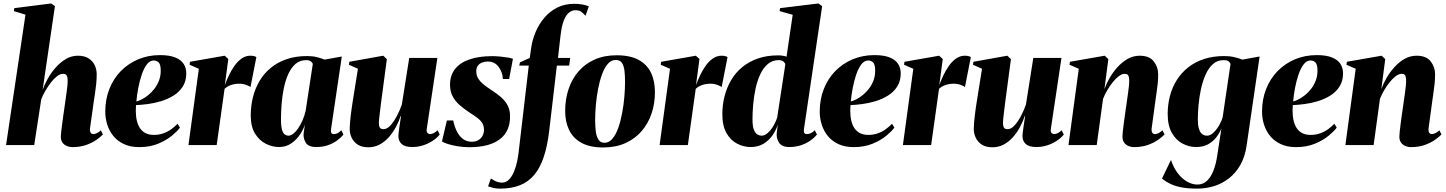

<svg xmlns="http://www.w3.org/2000/svg" viewBox="-20 -837 8346 1108"><path d="M396 12Q382 12 366.8 6Q351.5 0 341.2 -13.2Q331 -26.5 331 -49Q331 -58 333.2 -77.5Q335.5 -97 338.8 -121.8Q342 -146.5 345.5 -171.8Q349 -197 352 -217Q355.5 -242 358.8 -265Q362 -288 364.8 -307.8Q367.5 -327.5 369 -342.8Q370.5 -358 370.5 -366.5Q370.5 -381 368.8 -391Q367 -401 361 -406Q355 -411 343 -411Q327 -411 309 -397Q291 -383 273.8 -360.8Q256.5 -338.5 241.8 -313Q227 -287.5 218 -264L177.5 0H15L127 -752.5L60 -773L62.5 -790L275.5 -817L297 -801.5L226 -318.5Q236.5 -348.5 255.5 -382.5Q274.5 -416.5 301 -446.8Q327.5 -477 359.8 -496.2Q392 -515.5 429.5 -515.5Q467.5 -515.5 491.2 -500.2Q515 -485 526.5 -460.8Q538 -436.5 538 -409Q538 -379.5 535.2 -352.8Q532.5 -326 528.5 -300Q524.5 -274 520.5 -247Q518 -228.5 515 -207Q512 -185.5 509 -164Q506 -142.5 503.2 -123.8Q500.5 -105 499 -92.5Q499 -74.5 505 -68.8Q511 -63 517.5 -63Q526 -63 537.8 -68Q549.5 -73 562 -85L574 -61Q561 -47.5 537.2 -30.5Q513.5 -13.5 478.5 -0.8Q443.5 12 396 12Z M1018.5 -100.5Q1004.5 -81 972.8 -54.5Q941 -28 893.2 -8Q845.5 12 783.5 12Q732.5 12 695.2 -5.5Q658 -23 634.2 -52.2Q610.5 -81.5 599 -118Q587.5 -154.5 587.5 -192.5Q587.5 -263.5 611 -323.2Q634.5 -383 677.2 -426.8Q720 -470.5 777.8 -494.8Q835.5 -519 903.5 -519Q958.5 -519 991.8 -505.2Q1025 -491.5 1040 -468Q1055 -444.5 1055 -414.5Q1055 -369.5 1034.8 -337.8Q1014.5 -306 981.5 -285.5Q948.5 -265 909.8 -253.2Q871 -241.5 832.8 -236.5Q794.5 -231.5 765 -230.5Q762 -196 765.5 -164.8Q769 -133.5 780.5 -109.8Q792 -86 813.5 -72.2Q835 -58.5 868 -58.5Q898.5 -58.5 924.2 -68Q950 -77.5 970.2 -92.5Q990.5 -107.5 1004.5 -123ZM867 -488Q844.5 -488 827.2 -465Q810 -442 797.8 -405.8Q785.5 -369.5 777.8 -328.5Q770 -287.5 767 -251.5Q782 -255 800.5 -264.8Q819 -274.5 837.8 -290Q856.5 -305.5 872.2 -326.2Q888 -347 897.8 -372.8Q907.5 -398.5 907.5 -429Q907.5 -464.5 896 -476.2Q884.5 -488 867 -488Z M1067.5 0 1127.5 -440 1074 -463.5 1076.5 -480.5 1276.5 -515.5 1297.5 -496.5 1285.5 -406 1277.5 -346.5Q1288 -374.5 1302 -404Q1316 -433.5 1334.2 -458.8Q1352.5 -484 1375.2 -499.8Q1398 -515.5 1425 -515.5Q1439 -515.5 1447.5 -512.8Q1456 -510 1459.5 -507.5L1425.5 -334.5Q1422.5 -338.5 1403 -346.2Q1383.5 -354 1361.5 -354Q1348 -354 1335.8 -352Q1323.5 -350 1312.8 -346.2Q1302 -342.5 1292.8 -337Q1283.5 -331.5 1276 -324.5L1230.5 0Z M1890.5 -92.5Q1888.5 -74.5 1893 -68.8Q1897.5 -63 1906 -63Q1917.5 -63 1927.8 -68Q1938 -73 1949.5 -85.5L1962 -60.5Q1946.5 -41.5 1923.5 -25Q1900.5 -8.5 1870.8 1.5Q1841 11.5 1804.5 11.5Q1759 11.5 1743.8 -14.8Q1728.5 -41 1732.5 -70L1739.5 -118Q1731 -90 1710.8 -60Q1690.5 -30 1660.2 -9.2Q1630 11.5 1591 11.5Q1551 11.5 1513.2 -7.8Q1475.5 -27 1451.2 -67Q1427 -107 1427 -170Q1427 -226 1440 -277.2Q1453 -328.5 1478.8 -371.5Q1504.5 -414.5 1543.5 -446.2Q1582.5 -478 1634.8 -495.8Q1687 -513.5 1752 -513.5Q1783.5 -513.5 1807.8 -507.5Q1832 -501.5 1854 -493L1952.5 -511ZM1785 -467.5Q1783.5 -475 1774.2 -482.5Q1765 -490 1747.5 -490Q1710.5 -490 1685 -467.8Q1659.5 -445.5 1643 -408.2Q1626.5 -371 1617.5 -326Q1608.5 -281 1605 -234.8Q1601.5 -188.5 1601.5 -149Q1601.5 -107.5 1607.8 -87.2Q1614 -67 1624 -60.5Q1634 -54 1644.5 -54Q1658 -54 1672.5 -65.2Q1687 -76.5 1700.8 -96.5Q1714.5 -116.5 1726 -142.8Q1737.5 -169 1744 -198.5Z M2105.5 13Q2068.5 13 2044.8 -2.2Q2021 -17.5 2009.5 -41.8Q1998 -66 1998 -93.5Q1998 -109 1999.8 -128.8Q2001.5 -148.5 2004 -170.5Q2006.5 -192.5 2009.8 -214.2Q2013 -236 2016 -255.5L2045.5 -440L1993.5 -463.5L1996 -480.5L2191.5 -515.5L2212.5 -496L2184.5 -285.5Q2181.5 -264.5 2178.5 -240Q2175.5 -215.5 2172.8 -193Q2170 -170.5 2168.2 -153.8Q2166.5 -137 2166.5 -131Q2166.5 -119 2168.2 -110.2Q2170 -101.5 2175.8 -96.5Q2181.5 -91.5 2193 -91.5Q2214 -91.5 2234.2 -114.2Q2254.5 -137 2271.5 -170Q2288.5 -203 2299 -233.5L2341.5 -502.5H2504L2442.5 -91Q2440.5 -75.5 2447.2 -69.2Q2454 -63 2461 -63Q2470.5 -63 2482.8 -68.8Q2495 -74.5 2505 -85.5L2517.5 -60.5Q2501 -40 2476 -23.8Q2451 -7.5 2421 2Q2391 11.5 2359 11.5Q2318 11.5 2298.5 -5.5Q2279 -22.5 2279 -53Q2279 -59 2280.5 -71.5Q2282 -84 2284.2 -100Q2286.5 -116 2289.2 -133.8Q2292 -151.5 2294.5 -168H2292.5Q2281.5 -135 2264 -102.8Q2246.5 -70.5 2223 -44.2Q2199.5 -18 2170 -2.5Q2140.5 13 2105.5 13Z M2918 -381H2882Q2880 -421 2857.2 -451.5Q2834.5 -482 2794.5 -482Q2778.5 -482 2763.2 -476.5Q2748 -471 2738.2 -458.8Q2728.5 -446.5 2728.5 -425.5Q2728.5 -401 2740.8 -382.2Q2753 -363.5 2773 -347.8Q2793 -332 2817 -316.5Q2849 -296 2872.8 -275Q2896.5 -254 2910 -227.8Q2923.5 -201.5 2923.5 -165Q2923.5 -122.5 2908.8 -89.2Q2894 -56 2864.5 -33.5Q2835 -11 2791 0.8Q2747 12.5 2688 12.5Q2654 12.5 2620.8 7Q2587.5 1.5 2563 -6.5Q2538.5 -14.5 2530.5 -21L2559 -142H2595.5Q2601.5 -111 2614.5 -82.8Q2627.5 -54.5 2649.5 -36.8Q2671.5 -19 2703.5 -19Q2724 -19 2739.8 -28Q2755.5 -37 2764.2 -52.5Q2773 -68 2773 -87Q2773 -109.5 2764 -125.2Q2755 -141 2735.5 -156Q2716 -171 2684.5 -191Q2655 -210.5 2630.5 -232.5Q2606 -254.5 2591.5 -282.5Q2577 -310.5 2577 -347.5Q2577 -402 2606 -438.8Q2635 -475.5 2689.5 -494.2Q2744 -513 2821 -513Q2842.5 -513 2867.8 -510.5Q2893 -508 2913.2 -504.5Q2933.5 -501 2940 -497.5Z M3045.5 -561.5Q3052 -607.5 3071 -652.5Q3090 -697.5 3121 -734.2Q3152 -771 3195.2 -793Q3238.5 -815 3294 -815Q3320.5 -815 3341 -811Q3361.5 -807 3378 -801L3359 -746Q3345.5 -760.5 3334.2 -769.2Q3323 -778 3299.5 -778Q3282 -778 3264.8 -765.2Q3247.5 -752.5 3234.2 -720.2Q3221 -688 3214.5 -630L3200 -502.5H3270.5L3264.5 -458.5H3193.5L3149.5 -83Q3139 5.5 3117.8 69Q3096.5 132.5 3062.5 172.8Q3028.5 213 2979.8 232.2Q2931 251.5 2866 251.5Q2843.5 251.5 2827.2 247.5Q2811 243.5 2796.5 238.5L2813 193Q2824 200.5 2834.5 206Q2845 211.5 2855.8 214.2Q2866.5 217 2877.5 217Q2901.5 217 2920.5 196Q2939.5 175 2953 135.2Q2966.5 95.5 2973 40.5L3031.5 -458.5H2976.5L2980.5 -477L3037 -502.5Z M3538.5 -518Q3616.5 -518 3665.2 -491.5Q3714 -465 3736.8 -417.2Q3759.5 -369.5 3759.5 -304.5Q3759.5 -239.5 3740 -181.8Q3720.5 -124 3682.5 -80Q3644.5 -36 3588.8 -11Q3533 14 3461 14Q3384 14 3335.5 -12.8Q3287 -39.5 3264.2 -87Q3241.5 -134.5 3241.5 -196Q3241.5 -264 3261 -322.5Q3280.5 -381 3318.5 -425Q3356.5 -469 3411.8 -493.5Q3467 -518 3538.5 -518ZM3533 -491Q3507 -491 3487.2 -468Q3467.5 -445 3453.8 -406.8Q3440 -368.5 3431.2 -322.5Q3422.5 -276.5 3418.5 -229.5Q3414.5 -182.5 3414.5 -143Q3414.5 -112.5 3417.8 -82.5Q3421 -52.5 3432.5 -32.8Q3444 -13 3468.5 -13Q3494.5 -13 3514.2 -36.5Q3534 -60 3547.8 -98.8Q3561.5 -137.5 3570.2 -184Q3579 -230.5 3583 -277.5Q3587 -324.5 3587 -364Q3587 -399.5 3583.8 -428.2Q3580.5 -457 3569.2 -474Q3558 -491 3533 -491Z M3786.5 0 3846.5 -440 3793 -463.5 3795.5 -480.5 3995.5 -515.5 4016.5 -496.5 4004.5 -406 3996.5 -346.5Q4007 -374.5 4021 -404Q4035 -433.5 4053.2 -458.8Q4071.5 -484 4094.2 -499.8Q4117 -515.5 4144 -515.5Q4158 -515.5 4166.5 -512.8Q4175 -510 4178.5 -507.5L4144.5 -334.5Q4141.5 -338.5 4122 -346.2Q4102.5 -354 4080.5 -354Q4067 -354 4054.8 -352Q4042.5 -350 4031.8 -346.2Q4021 -342.5 4011.8 -337Q4002.5 -331.5 3995 -324.5L3949.5 0Z M4619.5 -92Q4617.5 -74.5 4622 -68.8Q4626.5 -63 4635 -63Q4646.5 -63 4658.5 -68.2Q4670.5 -73.5 4682 -85.5L4694.5 -60.5Q4679 -41.5 4655.2 -25Q4631.5 -8.5 4601.2 1.5Q4571 11.5 4535.5 11.5Q4491 11.5 4475 -14.8Q4459 -41 4462.5 -70L4468.5 -119Q4460 -88.5 4439.8 -58.5Q4419.5 -28.5 4387.8 -8.5Q4356 11.5 4311.5 11.5Q4271.5 11.5 4234 -7.8Q4196.5 -27 4172.5 -68.8Q4148.5 -110.5 4148.5 -177.5Q4148.5 -231 4161.2 -281.2Q4174 -331.5 4199.2 -374.5Q4224.5 -417.5 4263.2 -449.5Q4302 -481.5 4353.8 -499.5Q4405.5 -517.5 4471 -517.5Q4485.5 -517.5 4498.2 -515.2Q4511 -513 4519 -510L4554.5 -751.5L4479 -773L4481.5 -790L4703 -817L4724.5 -801.5ZM4512 -465.5Q4510.5 -474 4501 -482Q4491.5 -490 4473.5 -490Q4437 -490 4410.8 -467.5Q4384.5 -445 4367.2 -407.8Q4350 -370.5 4340.2 -325.5Q4330.5 -280.5 4326.5 -234.2Q4322.5 -188 4322.5 -148.5Q4322.5 -107.5 4331 -87.2Q4339.5 -67 4351.8 -60.5Q4364 -54 4375 -54Q4394 -54 4412.8 -71.8Q4431.5 -89.5 4445.8 -114.8Q4460 -140 4465.5 -162Z M5141.5 -100.5Q5127.5 -81 5095.8 -54.5Q5064 -28 5016.2 -8Q4968.5 12 4906.5 12Q4855.5 12 4818.2 -5.5Q4781 -23 4757.2 -52.2Q4733.5 -81.5 4722 -118Q4710.5 -154.5 4710.5 -192.5Q4710.5 -263.5 4734 -323.2Q4757.5 -383 4800.2 -426.8Q4843 -470.5 4900.8 -494.8Q4958.5 -519 5026.5 -519Q5081.5 -519 5114.8 -505.2Q5148 -491.5 5163 -468Q5178 -444.5 5178 -414.5Q5178 -369.5 5157.8 -337.8Q5137.5 -306 5104.5 -285.5Q5071.5 -265 5032.8 -253.2Q4994 -241.5 4955.8 -236.5Q4917.5 -231.5 4888 -230.5Q4885 -196 4888.5 -164.8Q4892 -133.5 4903.5 -109.8Q4915 -86 4936.5 -72.2Q4958 -58.5 4991 -58.5Q5021.5 -58.5 5047.2 -68Q5073 -77.5 5093.2 -92.5Q5113.5 -107.5 5127.5 -123ZM4990 -488Q4967.5 -488 4950.2 -465Q4933 -442 4920.8 -405.8Q4908.5 -369.5 4900.8 -328.5Q4893 -287.5 4890 -251.5Q4905 -255 4923.5 -264.8Q4942 -274.5 4960.8 -290Q4979.5 -305.5 4995.2 -326.2Q5011 -347 5020.8 -372.8Q5030.5 -398.5 5030.5 -429Q5030.5 -464.5 5019 -476.2Q5007.5 -488 4990 -488Z M5190.5 0 5250.5 -440 5197 -463.5 5199.5 -480.5 5399.5 -515.5 5420.5 -496.5 5408.5 -406 5400.5 -346.5Q5411 -374.5 5425 -404Q5439 -433.5 5457.2 -458.8Q5475.5 -484 5498.2 -499.8Q5521 -515.5 5548 -515.5Q5562 -515.5 5570.5 -512.8Q5579 -510 5582.5 -507.5L5548.5 -334.5Q5545.5 -338.5 5526 -346.2Q5506.5 -354 5484.5 -354Q5471 -354 5458.8 -352Q5446.5 -350 5435.8 -346.2Q5425 -342.5 5415.8 -337Q5406.5 -331.5 5399 -324.5L5353.5 0Z M5707 13Q5670 13 5646.2 -2.2Q5622.5 -17.5 5611 -41.8Q5599.5 -66 5599.5 -93.5Q5599.5 -109 5601.2 -128.8Q5603 -148.5 5605.5 -170.5Q5608 -192.5 5611.2 -214.2Q5614.5 -236 5617.5 -255.5L5647 -440L5595 -463.5L5597.5 -480.5L5793 -515.5L5814 -496L5786 -285.5Q5783 -264.5 5780 -240Q5777 -215.5 5774.2 -193Q5771.5 -170.5 5769.8 -153.8Q5768 -137 5768 -131Q5768 -119 5769.8 -110.2Q5771.5 -101.5 5777.2 -96.5Q5783 -91.5 5794.5 -91.5Q5815.5 -91.5 5835.8 -114.2Q5856 -137 5873 -170Q5890 -203 5900.5 -233.5L5943 -502.5H6105.5L6044 -91Q6042 -75.5 6048.8 -69.2Q6055.5 -63 6062.5 -63Q6072 -63 6084.2 -68.8Q6096.5 -74.5 6106.5 -85.5L6119 -60.5Q6102.5 -40 6077.5 -23.8Q6052.5 -7.5 6022.5 2Q5992.5 11.5 5960.5 11.5Q5919.5 11.5 5900 -5.5Q5880.5 -22.5 5880.5 -53Q5880.5 -59 5882 -71.5Q5883.5 -84 5885.8 -100Q5888 -116 5890.8 -133.8Q5893.5 -151.5 5896 -168H5894Q5883 -135 5865.5 -102.8Q5848 -70.5 5824.5 -44.2Q5801 -18 5771.5 -2.5Q5742 13 5707 13Z M6353.5 -323Q6364 -353 6383 -386.2Q6402 -419.5 6428.5 -449Q6455 -478.5 6487.2 -497Q6519.5 -515.5 6557 -515.5Q6612.5 -515.5 6638 -483Q6663.5 -450.5 6663.5 -409Q6663.5 -379.5 6660.8 -352.8Q6658 -326 6654 -300Q6650 -274 6646.5 -247Q6643.5 -222.5 6639.2 -193Q6635 -163.5 6631.5 -136.5Q6628 -109.5 6625.5 -92.5Q6625.5 -74.5 6631.5 -68.8Q6637.5 -63 6644 -63Q6652.5 -63 6664.2 -68Q6676 -73 6688.5 -85L6700.5 -61Q6687.5 -47.5 6663.8 -30.5Q6640 -13.5 6605 -0.8Q6570 12 6522.5 12Q6508.5 12 6493.2 6Q6478 0 6467.8 -13.2Q6457.5 -26.5 6457.5 -49Q6457.5 -58 6459.5 -77.5Q6461.5 -97 6464.8 -121.8Q6468 -146.5 6471.5 -171.8Q6475 -197 6478 -217Q6481.5 -242 6484.8 -265Q6488 -288 6490.8 -307.8Q6493.5 -327.5 6495 -342.8Q6496.5 -358 6496.5 -366.5Q6496.5 -381 6494.8 -391Q6493 -401 6487.5 -406Q6482 -411 6470.5 -411Q6454.5 -411 6436.5 -397.5Q6418.5 -384 6401.2 -362.2Q6384 -340.5 6369.2 -315.2Q6354.5 -290 6345.5 -266.5L6309 0H6146L6205.5 -440L6152 -463.5L6154.5 -480.5L6355 -515.5L6376 -496Z M7174 3Q7164.5 68 7137.8 115Q7111 162 7072 192.2Q7033 222.5 6986.2 237Q6939.5 251.5 6889.5 251.5Q6838.5 251.5 6801.2 244.8Q6764 238 6736.2 225Q6708.5 212 6685.5 193.5L6737.5 86Q6752 130 6776.2 162Q6800.5 194 6830.2 211Q6860 228 6890 228Q6922 228 6944.5 207.2Q6967 186.5 6981.8 149.5Q6996.5 112.5 7004 64L7028.5 -95.5Q7017.5 -68.5 6998.5 -44Q6979.5 -19.5 6951 -4Q6922.5 11.5 6882.5 11.5Q6842.5 11.5 6804.8 -8Q6767 -27.5 6742.8 -69.8Q6718.5 -112 6718.5 -179.5Q6718.5 -234 6731.8 -284Q6745 -334 6771.5 -375.8Q6798 -417.5 6837.2 -448.5Q6876.5 -479.5 6928.5 -496.5Q6980.5 -513.5 7045 -513.5Q7076.5 -513.5 7102.2 -507.5Q7128 -501.5 7149.5 -493L7249 -511ZM7081 -467.5Q7079 -475.5 7070.2 -482.8Q7061.5 -490 7041.5 -490Q7005 -490 6979.2 -466.8Q6953.5 -443.5 6936.8 -405.2Q6920 -367 6910.2 -321.2Q6900.5 -275.5 6896.5 -230.2Q6892.5 -185 6892.5 -148.5Q6892.5 -117.5 6897.5 -98.8Q6902.5 -80 6910.5 -70.2Q6918.5 -60.5 6927.8 -57.2Q6937 -54 6945.5 -54Q6964.5 -54 6983 -71.8Q7001.5 -89.5 7016 -114.8Q7030.5 -140 7036 -162Z M7694 -100.5Q7680 -81 7648.2 -54.5Q7616.5 -28 7568.8 -8Q7521 12 7459 12Q7408 12 7370.8 -5.5Q7333.5 -23 7309.8 -52.2Q7286 -81.5 7274.5 -118Q7263 -154.5 7263 -192.5Q7263 -263.5 7286.5 -323.2Q7310 -383 7352.8 -426.8Q7395.5 -470.5 7453.2 -494.8Q7511 -519 7579 -519Q7634 -519 7667.2 -505.2Q7700.5 -491.5 7715.5 -468Q7730.5 -444.5 7730.5 -414.5Q7730.5 -369.5 7710.2 -337.8Q7690 -306 7657 -285.5Q7624 -265 7585.2 -253.2Q7546.5 -241.5 7508.2 -236.5Q7470 -231.5 7440.5 -230.5Q7437.5 -196 7441 -164.8Q7444.5 -133.5 7456 -109.8Q7467.5 -86 7489 -72.2Q7510.5 -58.5 7543.5 -58.5Q7574 -58.5 7599.8 -68Q7625.5 -77.5 7645.8 -92.5Q7666 -107.5 7680 -123ZM7542.5 -488Q7520 -488 7502.8 -465Q7485.5 -442 7473.2 -405.8Q7461 -369.5 7453.2 -328.5Q7445.5 -287.5 7442.5 -251.5Q7457.5 -255 7476 -264.8Q7494.5 -274.5 7513.2 -290Q7532 -305.5 7547.8 -326.2Q7563.5 -347 7573.2 -372.8Q7583 -398.5 7583 -429Q7583 -464.5 7571.5 -476.2Q7560 -488 7542.5 -488Z M7951.5 -323Q7962 -353 7981 -386.2Q8000 -419.5 8026.5 -449Q8053 -478.5 8085.2 -497Q8117.5 -515.5 8155 -515.5Q8210.5 -515.5 8236 -483Q8261.5 -450.5 8261.5 -409Q8261.5 -379.5 8258.8 -352.8Q8256 -326 8252 -300Q8248 -274 8244.5 -247Q8241.5 -222.5 8237.2 -193Q8233 -163.5 8229.5 -136.5Q8226 -109.5 8223.5 -92.5Q8223.5 -74.5 8229.5 -68.8Q8235.5 -63 8242 -63Q8250.5 -63 8262.2 -68Q8274 -73 8286.5 -85L8298.5 -61Q8285.5 -47.5 8261.8 -30.5Q8238 -13.5 8203 -0.8Q8168 12 8120.5 12Q8106.5 12 8091.2 6Q8076 0 8065.8 -13.2Q8055.5 -26.5 8055.5 -49Q8055.5 -58 8057.5 -77.5Q8059.5 -97 8062.8 -121.8Q8066 -146.5 8069.5 -171.8Q8073 -197 8076 -217Q8079.5 -242 8082.8 -265Q8086 -288 8088.8 -307.8Q8091.5 -327.5 8093 -342.8Q8094.5 -358 8094.5 -366.5Q8094.5 -381 8092.8 -391Q8091 -401 8085.5 -406Q8080 -411 8068.5 -411Q8052.5 -411 8034.5 -397.5Q8016.5 -384 7999.2 -362.2Q7982 -340.5 7967.2 -315.2Q7952.5 -290 7943.5 -266.5L7907 0H7744L7803.5 -440L7750 -463.5L7752.5 -480.5L7953 -515.5L7974 -496Z"/></svg>

Font: Merriweather 144pt Black
Style: Italic
Weight: 900
Italic angle: -7.8°
Version: Version 2.101